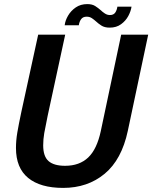

<svg xmlns="http://www.w3.org/2000/svg" viewBox="-20 -907 744 938"><path d="M604.5 -268Q574.5 -127 491.2 -58Q408 11 288.5 11Q177 11 117.5 -37.8Q58 -86.5 58 -184Q58 -220.5 64.5 -259Q71 -297.5 84 -359L166.5 -737.5H298.5L213 -342Q201.5 -287 196.2 -256.8Q191 -226.5 191 -197Q191 -143 217.2 -120Q243.5 -97 298 -97Q368 -97 410.8 -137.5Q453.5 -178 472.5 -267L572 -737.5H704ZM622.5 -874.5Q619.5 -852.5 606.8 -828.8Q594 -805 571.2 -788.5Q548.5 -772 516 -772Q491 -772 475.5 -782Q460 -792 449.5 -802Q439.5 -811 428.8 -818.2Q418 -825.5 403.5 -825.5Q385 -825.5 376.2 -813.2Q367.5 -801 365 -783.5H296Q298.5 -806.5 312.5 -830.5Q326.5 -854.5 350.2 -870.8Q374 -887 406.5 -887Q430.5 -887 445.5 -877.2Q460.5 -867.5 471 -858Q481 -848.5 492.5 -841Q504 -833.5 517 -833.5Q534.5 -833.5 542.8 -845.2Q551 -857 553.5 -874.5Z"/></svg>

Font: Epilogue SemiBold
Style: Italic
Weight: 600
Italic angle: -12°
Designer: Tyler Finck
Foundry: Etcetera Type Co
Version: Version 2.111; ttfautohint (v1.8.3)